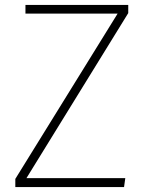

<svg xmlns="http://www.w3.org/2000/svg" viewBox="-20 -757 593 777"><path d="M499 -737H83V-702H456L42 -33V0H482L487 -36H87L499 -704Z"/></svg>

Font: Glow Sans SC Normal ExtraLight
Style: Regular
Weight: 200
Designer: Ryoko NISHIZUKA (kana, bopomofo & ideographs); Paul D. Hunt (Latin, Greek & Cyrillic); Sandoll Communications, Soo-young
Version: Version 0.93